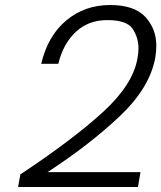

<svg xmlns="http://www.w3.org/2000/svg" viewBox="-20 -749 642 764"><path d="M61 -55Q269 -193 389 -302.5Q509 -412 527 -517Q531 -538 531 -557Q531 -599 508 -634Q485 -669 407 -669Q331 -669 281 -621.5Q231 -574 212 -495H144Q170 -606 243.5 -667.5Q317 -729 418 -729Q515 -729 558.5 -681.5Q602 -634 602 -568Q602 -545 598 -520Q576 -399 455.5 -285.5Q335 -172 169 -64H539L529 -5H52Z"/></svg>

Font: Fz Poppins Light
Style: Italic
Weight: 300
Italic angle: -10°
Designer: Ninad Kale (Devanagari), Jonny Pinhorn (Latin)
Foundry: Indian Type Foundry
Version: Vit hóa bi Vntype.Com & FontZin.Com